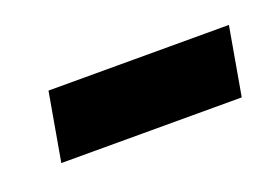

<svg xmlns="http://www.w3.org/2000/svg" viewBox="-32 -336 284 196"><g transform="rotate(-20 110.5 -238.0)"><path d="M12 -201H208L221 -275H25Z"/></g></svg>

Font: Jost
Style: Italic
Weight: 400
Italic angle: -5°
Version: Version 3.710